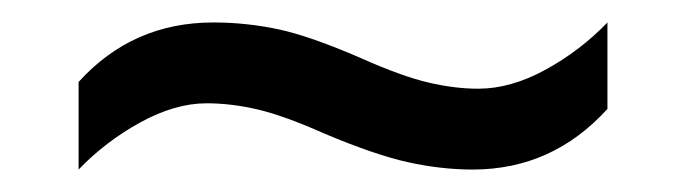

<svg xmlns="http://www.w3.org/2000/svg" viewBox="-20 -438 612 171"><path d="M269 -319Q233 -335 209.5 -340.5Q186 -346 164 -346Q136 -346 105 -329Q74 -312 50 -287V-365Q98 -418 170 -418Q199 -418 227.5 -412Q256 -406 302 -386Q338 -370 361.5 -364.5Q385 -359 406 -359Q435 -359 466 -376Q497 -393 521 -418V-341Q472 -287 401 -287Q373 -287 343.5 -293.5Q314 -300 269 -319Z"/></svg>

Font: Noto Sans Tifinagh SIL
Style: Regular
Weight: 400
Designer: JamraPatel
Foundry: JamraPatel LLC
Version: Version 2.006; ttfautohint (v1.8.4.7-5d5b)